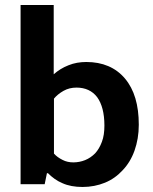

<svg xmlns="http://www.w3.org/2000/svg" viewBox="-20 -734 608 765"><path d="M533 -237C533 -199 527 -165 516 -134C505 -103 489 -77 469 -56C449 -34 425 -17 398 -6C371 5 341 11 309 11C278 11 251 6 229 -4C207 -13 188 -27 171 -44H167L158 0H62V-714H194V-438C211 -453 230 -465 253 -474C275 -483 299 -487 324 -487C389 -487 441 -465 478 -421C515 -377 533 -316 533 -237ZM396 -234C396 -283 386 -321 367 -347C348 -372 320 -385 285 -385C266 -385 249 -381 233 -372C217 -363 204 -352 195 -341V-122C204 -112 215 -104 229 -97C242 -90 257 -87 272 -87C288 -87 304 -90 319 -96C334 -102 347 -111 359 -123C370 -135 379 -150 386 -169C393 -187 396 -209 396 -234Z"/></svg>

Font: Holmes&Hills Bold
Style: Bold
Weight: 500
Designer: Noopur Datye, Girish Dalvi, Yashodeep Gholap, Pallavi Karambelkar
Foundry: Ek Type
Version: ""